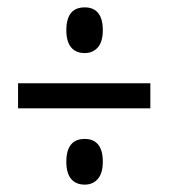

<svg xmlns="http://www.w3.org/2000/svg" viewBox="-20 -613 459 521"><path d="M29 -319V-387H388V-319ZM210 -112Q186 -112 173 -127.5Q160 -143 160 -174Q160 -205 172.5 -220.5Q185 -236 210 -236Q234 -236 246.5 -220.5Q259 -205 259 -174Q259 -143 245.5 -127.5Q232 -112 210 -112ZM210 -469Q186 -469 173 -484.5Q160 -500 160 -531Q160 -562 172.5 -577.5Q185 -593 210 -593Q234 -593 246.5 -577.5Q259 -562 259 -531Q259 -500 245.5 -484.5Q232 -469 210 -469Z"/></svg>

Font: Noto Sans Display ExtraCondensed
Style: Regular
Weight: 400
Width: 2
Version: Version 2.003